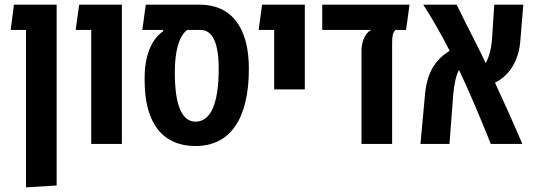

<svg xmlns="http://www.w3.org/2000/svg" viewBox="-20 -620 2303 827"><path d="M92 187 224 179V-600H40L26 -491H92Z M373 0H505V-600H321L306 -491H373Z M822 9C971 9 1052 -107 1052 -324C1052 -503 976 -600 839 -600H608L593 -491H682V-485C631 -449 603 -379 603 -283V-273C603 -89 681 9 822 9ZM733 -307C733 -401 751 -463 784 -489L785 -491H844C896 -491 922 -434 922 -324C922 -174 888 -96 822 -96C763 -96 733 -168 733 -307Z M1161 -235H1293V-600H1109L1094 -491H1161Z M1537 0H1669V-431C1669 -458 1670 -480 1684 -491H1729L1744 -600H1368V-491H1579C1545 -473 1537 -427 1537 -401Z M1791 0H1916L1932 -210C1936 -258 1944 -294 1957 -319C2002 -224 2046 -120 2094 0H2230C2192 -89 2151 -180 2112 -264C2174 -294 2214 -358 2221 -442L2234 -600H2109L2099 -449C2096 -409 2086 -373 2072 -348C2059 -376 2046 -402 2033 -428C2003 -487 1969 -554 1947 -600H1803C1829 -561 1880 -474 1917 -401C1857 -365 1820 -310 1811 -217Z"/></svg>

Font: Noto Sans Hebrew ExtraCondensed SemiBold
Style: Regular
Weight: 600
Width: 2
Designer: Ben Nathan
Foundry: Google LLC
Version: Version 3.001